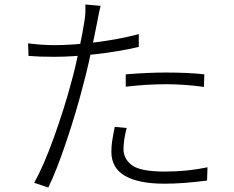

<svg xmlns="http://www.w3.org/2000/svg" viewBox="-20 -807 1040 855"><path d="M413 -709 405 -670Q373 -510 350 -427Q321 -313 276.5 -180Q232 -47 195 28L132 7Q174 -67 220 -195Q266 -323 297 -439Q315 -503 332.5 -587.5Q350 -672 356 -713Q362 -749 360 -787L428 -781Q420 -750 413 -709ZM598 -655V-598Q507 -577 404.5 -565.5Q302 -554 221 -554Q156 -554 107 -558L105 -614Q166 -606 223 -606Q305 -606 408 -619Q511 -632 598 -655ZM718 -484Q821 -484 890 -476L888 -420Q799 -432 721 -432Q634 -432 540 -421V-476Q640 -484 718 -484ZM530 -143Q530 -99 568 -71Q606 -43 714 -43Q814 -43 904 -62L902 -3Q796 11 713 11Q597 11 536.5 -24Q476 -59 476 -131Q476 -155 479.5 -179Q483 -203 491 -242L544 -237Q530 -183 530 -143Z"/></svg>

Font: 寒蝉端黑体 Light
Style: Regular
Weight: 300
Designer: ChillDuanSans {Warren2060}; 
Source Han Sans {Ryoko NISHIZUKA 西塚涼子 (kana, bopomofo & ideographs); Paul D. Hunt (Latin, G
Foundry: ChillType&Adobe
Version: Version 1.300;Glyphs 3.3 (3306)